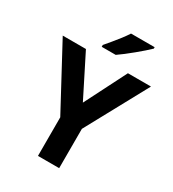

<svg xmlns="http://www.w3.org/2000/svg" viewBox="-219 -1055 1062 1176"><g transform="rotate(30 312.0 -467.0)"><path d="M312 -420 461 -714H624L387 -278V0H237V-273L0 -714H164ZM523 -924Q509 -910 486 -890Q463 -870 436.5 -848Q410 -826 384.5 -806.5Q359 -787 340 -774H241V-787Q257 -806 278.5 -831.5Q300 -857 321 -884.5Q342 -912 356 -934H523Z"/></g></svg>

Font: Noto Sans Malayalam
Style: Regular
Weight: 400
Designer: Jelle Bosma - Monotype Design Team
Foundry: Monotype Imaging Inc.
Version: Version 2.103